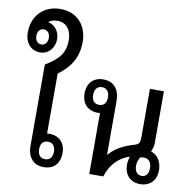

<svg xmlns="http://www.w3.org/2000/svg" viewBox="-97 -1018 1129 1123"><g transform="rotate(10 468.0 -457.0)"><path d="M172 -921C72 -921 7 -851 7 -754C7 -692 43 -650 98 -650C147 -650 183 -691 183 -743C183 -788 155 -825 114 -833C126 -844 144 -850 166 -850C223 -850 251 -807 251 -750C251 -669 213 -631 138 -585V-103C138 -33 175 7 235 7C294 7 330 -31 330 -93C330 -154 292 -191 235 -191C230 -191 225 -191 221 -190V-546C291 -598 333 -659 333 -753C333 -847 276 -921 172 -921ZM97 -697C73 -697 60 -717 60 -742C60 -767 73 -787 97 -787C120 -787 134 -767 134 -742C134 -717 120 -697 97 -697ZM235 -144C264 -144 279 -124 279 -92C279 -60 264 -40 235 -40C206 -40 191 -60 191 -92C191 -125 206 -144 235 -144Z M808 7C865 7 903 -31 903 -92C903 -141 878 -180 838 -193C847 -209 851 -228 851 -247V-552H768V-270C768 -239 767 -223 738 -215C683 -199 628 -175 591 -130H588V-449C588 -519 551 -559 491 -559C432 -559 396 -521 396 -459C396 -398 434 -361 491 -361C496 -361 501 -362 505 -362V0H588C612 -78 663 -123 722 -141C716 -126 713 -109 713 -92C713 -31 750 7 808 7ZM491 -408C462 -408 447 -428 447 -460C447 -492 462 -513 491 -513C520 -513 535 -492 535 -460C535 -427 520 -408 491 -408ZM808 -42C781 -42 766 -65 766 -94C766 -112 771 -132 782 -147C789 -149 796 -150 802 -150C837 -150 849 -125 849 -93C849 -63 835 -42 808 -42Z"/></g></svg>

Font: Noto Sans Thai Looped SemiCondensed
Style: Regular
Weight: 400
Width: 4
Designer: Sasikarn Vongin, Ben Mitchell
Foundry: The Fontpad Ltd
Version: Version 1.001